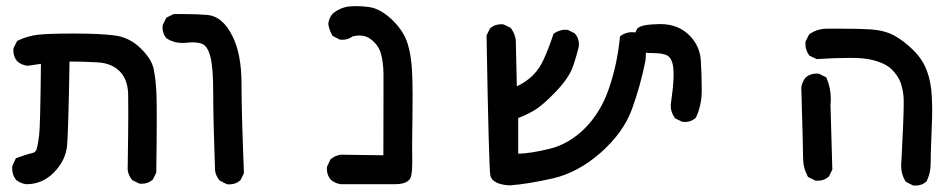

<svg xmlns="http://www.w3.org/2000/svg" viewBox="-20 -466 3040 616"><path d="M389.6 78.1Q391.6 -52.2 391.6 -100.8Q391.6 -149.4 391.1 -165.5Q389.6 -211.4 364 -237.3Q338.4 -263.2 293.5 -265.9Q248.5 -268.6 203.1 -268.6Q199.2 -43 195.3 0.5Q190.9 49.3 151.9 88.4Q115.2 125 64.5 125H64Q45.4 122.6 31.2 110.8Q19 94.7 19 74.2Q19 71.3 19.5 66.4L31.2 41.5Q66.4 28.8 82.5 25.4Q93.8 23.4 97.2 13.2Q101.6 -1 105.5 -31.2Q109.4 -61.5 111.3 -261.2L68.4 -254.9Q49.3 -257.3 35.6 -269Q22.9 -283.2 22.9 -303.7Q22.9 -306.6 23.4 -311.5L35.2 -335L37.6 -335.9Q68.4 -350.6 101.3 -354.5Q134.3 -358.4 217.3 -358.4Q300.3 -358.4 347.7 -352.3Q395 -346.2 430.2 -312Q465.3 -278.3 472.7 -246.1Q479.5 -214.8 481.9 -166Q482.9 -143.6 482.9 -84.2Q482.9 -24.9 481.4 87.9L470.2 110.4L468.8 111.3Q455.1 123.5 434.6 123.5Q431.6 123.5 426.8 123L404.3 111.8L403.3 110.4Q392.1 97.2 389.6 78.6Z M629.4 -324.7Q617.7 -330.1 599.1 -330.1Q590.3 -330.1 581.5 -329.1Q572.8 -328.1 565.9 -328.1Q537.6 -328.1 514.2 -342.8L513.7 -343.8Q501.5 -357.4 501.5 -377.9Q501.5 -380.9 502 -385.7L513.7 -409.2L537.1 -420.9Q551.8 -420.9 566.4 -420.9Q611.3 -420.9 646 -418Q693.4 -413.6 724.6 -352.5Q754.9 -293.9 754.9 -196.3Q754.9 -100.6 762.7 89.4L751.5 112.3L750 113.3Q736.3 125.5 715.8 125.5Q712.9 125.5 708 125L685.5 113.8L684.6 112.8Q672.4 99.1 669.9 80.6Q664.1 -81.1 664.1 -165.5Q664.1 -250 655 -283.9Q646 -317.9 629.4 -324.7Z M1028.8 76.2Q1028.8 73.2 1029.3 68.4L1040.5 44.9Q1055.2 32.7 1073.7 30.3L1210 32.2Q1210.4 -113.3 1210.4 -163.8Q1210.4 -214.4 1210.4 -228Q1210 -267.6 1201.7 -295.4Q1193.4 -322.3 1169.4 -340.3Q1154.3 -352.1 1132.8 -352.1Q1122.6 -352.1 1110.8 -349.1Q1097.7 -338.4 1078.1 -338.4Q1075.2 -338.4 1070.3 -338.9L1047.4 -350.6Q1035.6 -369.6 1033.2 -389.6Q1035.6 -408.7 1047.4 -422.4Q1071.3 -441.9 1100.6 -445.3Q1111.3 -446.3 1126.7 -446.3Q1142.1 -446.3 1164.1 -443.4Q1202.6 -438 1242.2 -398.4Q1275.9 -364.3 1287.8 -325.9Q1299.8 -287.6 1302.2 -233.4Q1303.7 -199.7 1303.7 -160.4Q1303.7 -121.1 1303.2 -80.6Q1302.2 -30.3 1302.2 -1.2Q1302.2 27.8 1302.5 37.8Q1302.7 47.9 1302.7 53.7Q1302.7 80.6 1299.3 98.1Q1297.4 106.4 1291.5 112.3Q1278.8 125 1246.6 125H1073.7Q1055.2 122.6 1041.5 110.8Q1028.8 96.7 1028.8 76.2Z M1587.9 -388.2Q1590.8 -388.2 1595.7 -387.7L1618.7 -376.5L1619.6 -375Q1632.3 -357.4 1634.8 -337.4L1638.2 -189Q1668.9 -203.6 1689.9 -224.6Q1710.9 -245.6 1724.1 -274.9Q1739.7 -308.6 1755.9 -357.4Q1767.1 -365.7 1777.8 -368.2Q1785.6 -370.6 1791.5 -370.6Q1796.9 -370.6 1801.8 -370.1L1824.2 -358.9L1825.2 -357.4Q1837.4 -343.8 1837.4 -323.2Q1837.4 -317.9 1836.2 -313.5Q1835 -309.1 1833.3 -302.2Q1831.5 -295.4 1829.6 -288.8Q1827.6 -282.2 1825.7 -275.4Q1821.8 -262.2 1816.9 -249.5Q1804.7 -215.3 1762.7 -171.4Q1720.7 -127.4 1692.9 -111.3Q1668 -96.7 1642.6 -87.4V27.3Q1684.1 25.9 1742.2 11.7Q1805.2 -3.4 1856.4 -54.4Q1907.7 -105.5 1934.3 -183.8Q1960.9 -262.2 1969.2 -349.1L1971.7 -351.1Q1987.3 -362.8 2007.8 -362.8Q2010.7 -362.8 2015.6 -362.3L2039.1 -350.6L2040 -348.1Q2052.2 -323.7 2052.2 -293.9Q2052.2 -283.2 2050.8 -271Q2034.7 -190.4 2007.3 -115.2Q1979.5 -39.6 1906.5 24.4Q1833.5 88.4 1752.2 106.7Q1670.9 125 1613.3 128.9Q1559.1 124.5 1553.2 97.2Q1550.8 85 1547.9 -22.5Q1544.9 -129.9 1541 -352.5L1552.2 -375L1553.7 -376Q1567.4 -388.2 1587.9 -388.2Z M2131.8 -127.9V-128.4Q2135.7 -156.2 2138.4 -180.7Q2141.1 -205.1 2141.1 -227.1Q2141.1 -234.4 2140.6 -241.7Q2139.6 -269.5 2126.5 -283.7Q2121.1 -289.6 2107.2 -292.7Q2093.3 -295.9 2070.3 -295.9Q2064.9 -295.9 2058.1 -295.9Q2039.6 -298.3 2025.9 -310.1Q2013.2 -324.2 2013.2 -344.7Q2013.2 -347.7 2013.7 -352.5L2024.9 -375L2026.4 -376Q2033.2 -381.8 2049.6 -385Q2065.9 -388.2 2096.2 -388.7Q2097.7 -388.7 2099.1 -388.7Q2155.8 -388.7 2191.9 -352.5Q2225.6 -318.8 2228.5 -271.5Q2231.4 -224.1 2231.4 -176Q2231.4 -127.9 2212.4 -87.9L2210.9 -86.9Q2197.3 -74.7 2176.8 -74.7Q2173.8 -74.7 2168.9 -75.2L2146 -86.4L2145 -87.9Q2131.8 -106 2131.8 -127.9Z M2871.1 64.5Q2871.1 57.6 2872.1 50.3Q2879.4 -88.4 2879.4 -132.8Q2879.4 -140.1 2879.2 -150.6Q2878.9 -161.1 2876.2 -175Q2873.5 -189 2869.6 -200.7Q2861.3 -223.1 2840.3 -244.1Q2819.3 -264.2 2775.4 -274.4Q2751 -280.3 2705.8 -280.3Q2660.6 -280.3 2600.1 -276.4L2576.7 -287.6Q2564 -304.7 2564 -325.2Q2564 -328.6 2564.5 -333L2576.2 -356L2577.6 -356.9Q2602.5 -374 2633.8 -374Q2637.2 -374 2640.6 -374Q2660.6 -374 2678.7 -374Q2741.2 -374 2774.9 -371.6Q2819.8 -368.2 2849.6 -351.6Q2878.9 -335.4 2908.7 -306.6Q2939.5 -276.9 2953.6 -239.3Q2967.8 -201.7 2969.7 -153.3Q2970.7 -133.8 2970.7 -119.9Q2970.7 -106 2970.5 -88.9Q2970.2 -71.8 2968 -21.2Q2965.8 29.3 2965.8 59.6Q2965.8 89.8 2952.6 116.2L2951.2 117.2Q2937.5 129.4 2917 129.4Q2914.1 129.4 2909.2 128.9L2886.2 117.2L2884.8 115.2Q2871.1 93.3 2871.1 64.5ZM2556.6 40.5Q2556.6 10.7 2550.8 -185.1Q2553.2 -203.6 2564.9 -217.3Q2579.1 -230 2599.6 -230Q2602.5 -230 2607.4 -229.5L2630.9 -217.8L2632.3 -214.8Q2645.5 -183.6 2645.5 -147.5Q2645.5 -138.7 2644.5 -129.9L2650.4 78.1L2639.2 100.6L2637.7 101.6Q2624 113.8 2603.5 113.8Q2600.6 113.8 2595.7 113.3L2572.3 101.6Q2564 85.9 2560.3 71Q2556.6 56.2 2556.6 40.5Z"/></svg>

Font: Bakudai
Style: Bold
Weight: 700
Version: Version 1.48